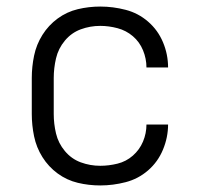

<svg xmlns="http://www.w3.org/2000/svg" viewBox="-20 -558 616 586"><path d="M286 8Q325 8 363.5 -2Q402 -12 432 -38Q462 -64 477.5 -101.5Q493 -139 493 -178H427Q427 -178 427 -178Q427 -178 427 -178Q427 -151 416.5 -126Q406 -101 385.5 -83Q365 -65 338.5 -58.5Q312 -52 286 -52Q255 -52 226.5 -62.5Q198 -73 178 -97Q158 -121 151 -150.5Q144 -180 144 -210V-320Q144 -350 151 -380Q158 -410 178 -434Q198 -458 226.5 -468.5Q255 -479 286 -479Q312 -479 338.5 -472Q365 -465 385.5 -447.5Q406 -430 416.5 -404.5Q427 -379 427 -352Q427 -352 427 -352Q427 -352 427 -352H493Q493 -392 477.5 -429Q462 -466 432 -492Q402 -518 363.5 -528Q325 -538 286 -538Q251 -538 217.5 -530Q184 -522 156 -501.5Q128 -481 109.5 -451.5Q91 -422 84 -388Q77 -354 77 -320V-210Q77 -176 84 -142Q91 -108 109.5 -78.5Q128 -49 156 -28.5Q184 -8 217.5 0Q251 8 286 8Z"/></svg>

Font: Iosevka Sparkle Light
Style: Regular
Weight: 300
Designer: Belleve Invis
Foundry: Belleve Invis
Version: Version 4.5.0; ttfautohint (v1.8.3)